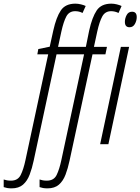

<svg xmlns="http://www.w3.org/2000/svg" viewBox="-148 -785 764 1045"><path d="M-85 240.2Q-98.6 240.2 -109.1 238.3Q-119.6 236.3 -127.9 233.4V191.9Q-119.6 194.8 -110.1 196.5Q-100.6 198.2 -87.9 198.2Q-50.8 198.2 -35.4 167.5Q-20 136.7 -9.3 85.9L114.3 -489.3H55.2L60.5 -518.1L122.6 -530.8L142.1 -619.1Q158.2 -691.4 183.1 -728.3Q208 -765.1 262.2 -765.1Q276.9 -765.1 292.7 -761.2Q308.6 -757.3 318.4 -752.4L301.3 -714.4Q282.7 -724.1 261.2 -724.1Q228.5 -724.1 213.1 -695.6Q197.8 -667 186 -613.3L168 -529.8H319.3L337.4 -619.1Q353.5 -691.4 378.4 -728.3Q403.3 -765.1 458 -765.1Q472.7 -765.1 488 -761.2Q503.4 -757.3 513.7 -752.4L497.1 -714.4Q477.1 -724.1 457 -724.1Q424.3 -724.1 408.7 -695.6Q393.1 -667 381.3 -613.3L363.3 -529.8H434.1L425.8 -489.3H355.5L230.5 89.8Q221.7 131.3 208.7 165.5Q195.8 199.7 172.6 220Q149.4 240.2 110.4 240.2Q96.7 240.2 86.2 238.3Q75.7 236.3 67.4 233.4V191.9Q75.7 194.8 85.2 196.5Q94.7 198.2 107.4 198.2Q145 198.2 160.2 167.5Q175.3 136.7 186 85.9L309.6 -489.3H159.7L35.2 89.8Q26.4 131.3 13.4 165.5Q0.5 199.7 -22.7 220Q-45.9 240.2 -85 240.2ZM557.1 -636.7Q531.7 -636.7 531.7 -666Q531.7 -685.1 541.3 -703.1Q550.8 -721.2 570.8 -721.2Q596.2 -721.2 596.2 -691.9Q596.2 -672.4 586.2 -654.5Q576.2 -636.7 557.1 -636.7ZM397 0 509.8 -529.8H554.7L441.9 0Z"/></svg>

Font: Open Sans Condensed Light
Style: Italic
Weight: 300
Width: 3
Italic angle: -12°
Designer: Monotype Design Team
Foundry: Monotype Imaging Inc.
Version: Version 3.000; ttfautohint (v1.8.4)